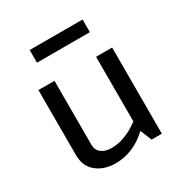

<svg xmlns="http://www.w3.org/2000/svg" viewBox="-154 -751 837 880"><g transform="rotate(-30 265.0 -311.5)"><path d="M153 -456V-117Q153 -89 173.5 -73.5Q194 -58 227 -58Q298 -58 373 -114V-456H458V0H404L379 -60Q302 12 208 12Q148 12 108 -20Q68 -52 68 -113V-456ZM405 -635V-568H125V-635Z"/></g></svg>

Font: Average Sans
Style: Regular
Weight: 400
Designer: Eduardo Rodriguez Tunni
Foundry: Eduardo Rodriguez Tunni
Version: Version 1.002